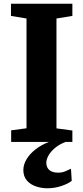

<svg xmlns="http://www.w3.org/2000/svg" viewBox="-20 -763 448 1032"><path d="M122.5 -73.5V-663.5L39 -677.5V-743H369V-677.5L283.5 -663.5V-73L369 -61.5V0H40V-62.5ZM234 249Q203.5 249 173.5 239Q143.5 229 124.5 207.2Q105.5 185.5 105.5 150.5Q105.5 122.5 122.2 93.8Q139 65 170.5 40.2Q202 15.5 245 -1L280 -5L334.5 -1Q300 12 276.5 31.5Q253 51 241 72.2Q229 93.5 229 112Q229 137 245.2 151Q261.5 165 292 165Q314 165 329.8 158.2Q345.5 151.5 361.5 144L365.5 209Q345.5 225 309.2 237Q273 249 234 249Z"/></svg>

Font: Merriweather 20pt ExtraBold
Style: Regular
Weight: 800
Version: Version 2.100